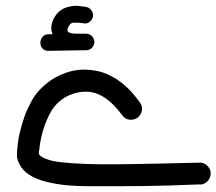

<svg xmlns="http://www.w3.org/2000/svg" viewBox="-20 -642 745 661"><path d="M145 -467Q133 -467 126 -475.5Q119 -484 119 -495Q119 -506 126.5 -515Q134 -524 147 -524H161L157 -537Q154 -558 166 -580Q185 -614 223 -620Q237 -623 251 -621.5Q265 -620 277 -618Q288 -616 295 -606Q302 -596 300 -584Q297 -573 287.5 -566Q278 -559 266 -562Q247 -565 233 -564Q230 -564 225 -561.5Q220 -559 216 -551Q208 -536 216.5 -531Q225 -526 243 -526H265H268H276Q288 -526 296 -518Q304 -510 305 -498Q305 -487 297.5 -478.5Q290 -470 278 -469H265ZM281 -1Q246 -1 212 -4Q178 -7 144 -15Q68 -33 47 -77Q39 -91 38.5 -105.5Q38 -120 40 -134Q42 -160 48.5 -187Q55 -214 64 -240Q72 -263 88.5 -294Q105 -325 137 -352Q169 -379 210 -392.5Q251 -406 292 -401Q324 -398 349.5 -386.5Q375 -375 396 -359Q417 -343 433 -325Q449 -307 461 -290Q471 -277 468.5 -262Q466 -247 454 -237Q441 -228 425.5 -230Q410 -232 401 -245Q372 -284 344 -303.5Q316 -323 285 -326Q259 -328 232.5 -319.5Q206 -311 186 -294Q169 -280 157.5 -261Q146 -242 135 -214Q119 -169 115 -125Q114 -123 113.5 -117.5Q113 -112 115 -110Q117 -106 123 -103Q128 -99 137 -95.5Q146 -92 161 -88Q186 -83 229 -80Q272 -77 323.5 -76.5Q375 -76 430.5 -77Q486 -78 534.5 -79Q583 -80 620 -81Q657 -82 672 -82Q687 -80 697 -68Q707 -56 705 -40Q703 -25 691 -15Q679 -5 663 -7Q630 -6 607.5 -5Q585 -4 565 -3.5Q545 -3 523.5 -2.5Q502 -2 471 -1.5Q440 -1 394.5 -1Q349 -1 281 -1Z"/></svg>

Font: Dongol
Style: Regular
Weight: 400
Designer: Abdo Mohamed and Ibrahim Hamdi
Foundry: Protype Foundry
Version: Version 1.000;hotconv 1.0.109;makeotfexe 2.5.65596